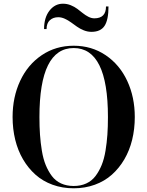

<svg xmlns="http://www.w3.org/2000/svg" viewBox="-20 -1007 796 1037"><path d="M294.5 -914Q267 -914 249.2 -897.8Q231.5 -881.5 231.5 -850H218Q218 -912 247.2 -949.5Q276.5 -987 320 -987Q342 -987 362.2 -978.8Q382.5 -970.5 397.8 -959Q413 -947.5 427.2 -936Q441.5 -924.5 457.8 -916.2Q474 -908 489.5 -908Q552.5 -908 552.5 -972H566Q566 -900 544.8 -867.5Q523.5 -835 474 -835Q453 -835 432.5 -843.2Q412 -851.5 395.8 -863Q379.5 -874.5 363.8 -886Q348 -897.5 330 -905.8Q312 -914 294.5 -914ZM48 -375Q48 -482.5 88.8 -570Q129.5 -657.5 205.2 -708.8Q281 -760 378 -760Q475 -760 550.8 -708.8Q626.5 -657.5 667.2 -570Q708 -482.5 708 -375Q708 -310.5 693.8 -252.2Q679.5 -194 651.5 -146.2Q623.5 -98.5 584.2 -63.5Q545 -28.5 492 -9.2Q439 10 378 10Q317 10 264 -9.2Q211 -28.5 171.8 -63.5Q132.5 -98.5 104.5 -146.2Q76.5 -194 62.2 -252.2Q48 -310.5 48 -375ZM193 -375Q193 -322.5 196 -279.5Q199 -236.5 206.2 -192.5Q213.5 -148.5 227 -115.5Q240.5 -82.5 260.2 -56.2Q280 -30 310 -16.2Q340 -2.5 378 -2.5Q416 -2.5 446 -16.2Q476 -30 495.8 -56.2Q515.5 -82.5 529 -115.5Q542.5 -148.5 549.8 -192.5Q557 -236.5 560 -279.5Q563 -322.5 563 -375Q563 -747.5 378 -747.5Q193 -747.5 193 -375Z"/></svg>

Font: Bodoni* 16pt Medium
Style: Regular
Weight: 500
Version: Version 2.3